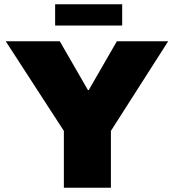

<svg xmlns="http://www.w3.org/2000/svg" viewBox="-20 -882 818 902"><path d="M280 -267 7 -688H261L393 -459H397L529 -688H770L501 -267V0H280ZM239 -862H554V-762H239Z"/></svg>

Font: Archivo Black
Style: Regular
Weight: 400
Designer: Hector Gatti
Foundry: Omnibus-Type
Version: Version 1.101; ttfautohint (v1.8)